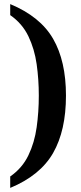

<svg xmlns="http://www.w3.org/2000/svg" viewBox="-20 -786 396 940"><path d="M30 78Q89 37 119 -25.5Q149 -88 159.5 -163Q170 -238 170 -318Q170 -397 159.5 -471.5Q149 -546 119 -608.5Q89 -671 30 -712V-766Q177 -705 240 -596Q303 -487 303 -318Q303 -147 240 -37Q177 73 30 134Z"/></svg>

Font: Noto Serif Georgian SemiCondensed SemiBold
Style: Regular
Weight: 600
Width: 4
Designer: Monotype Design Team, Akaki Razmadze
Foundry: Google LLC
Version: Version 2.003; ttfautohint (v1.8.4.7-5d5b)